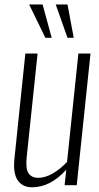

<svg xmlns="http://www.w3.org/2000/svg" viewBox="-20 -813 435 843"><path d="M276.4 -647 224.6 -793.5H276.4L303.7 -647ZM179.2 -647 107.9 -793.5H167L207 -647ZM120.6 9.3Q79.1 9.3 57.9 -21.2Q36.6 -51.8 43.5 -117.2L91.3 -578.1H145L97.2 -123Q91.8 -72.8 105.2 -52.5Q118.7 -32.2 148.4 -32.2Q177.7 -32.2 210.9 -51Q244.1 -69.8 274.4 -102.1L324.2 -578.1H377.4L316.9 0H263.7L271 -67.9Q201.2 9.3 120.6 9.3Z"/></svg>

Font: Oswald
Style: Extra-Light
Weight: 200
Designer: Vernon Adams
Foundry: Vernon Adams
Version: 3.0; ttfautohint (v0.94.23-7a4d-dirty) -l 8 -r 50 -G 200 -x 